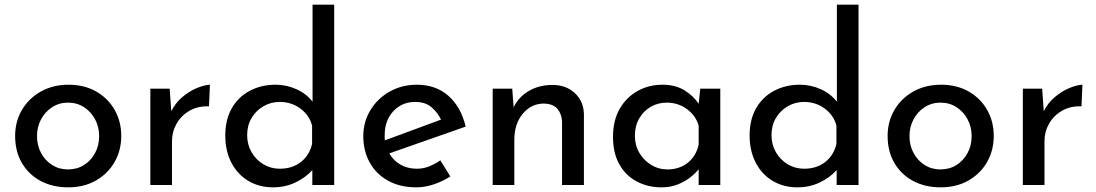

<svg xmlns="http://www.w3.org/2000/svg" viewBox="-20 -795 4710 825"><path d="M45 -211Q45 -273 74.5 -323Q104 -373 156 -402Q208 -431 275 -431Q342 -431 393 -402Q444 -373 472.5 -323Q501 -273 501 -211Q501 -149 472.5 -99Q444 -49 392.5 -19.5Q341 10 273 10Q207 10 155.5 -17Q104 -44 74.5 -94Q45 -144 45 -211ZM139 -210Q139 -170 156.5 -137.5Q174 -105 204 -86Q234 -67 272 -67Q311 -67 341 -86Q371 -105 388.5 -137.5Q406 -170 406 -210Q406 -250 388.5 -282.5Q371 -315 341 -334.5Q311 -354 272 -354Q234 -354 203.5 -334Q173 -314 156 -281.5Q139 -249 139 -210Z M709 -414 716 -317Q733 -352 763 -377.5Q793 -403 825.5 -416.5Q858 -430 882 -431L878 -338Q831 -340 795 -319.5Q759 -299 739 -264Q719 -229 719 -189V0H626V-414Z M1153 10Q1094 10 1047.5 -17.5Q1001 -45 974.5 -95.5Q948 -146 948 -213Q948 -281 976 -330Q1004 -379 1053.5 -405Q1103 -431 1164 -431Q1211 -431 1254 -411.5Q1297 -392 1323 -358V-775H1416V0H1322V-64Q1292 -31 1248.5 -10.5Q1205 10 1153 10ZM1182 -70Q1236 -70 1273 -99Q1310 -128 1321 -177V-255Q1310 -299 1271.5 -328Q1233 -357 1182 -357Q1144 -357 1112 -338.5Q1080 -320 1061 -288Q1042 -256 1042 -214Q1042 -174 1061 -141Q1080 -108 1112 -89Q1144 -70 1182 -70Z M1769 10Q1699 10 1647.5 -18.5Q1596 -47 1568.5 -97Q1541 -147 1541 -210Q1541 -271 1571.5 -321.5Q1602 -372 1654.5 -401.5Q1707 -431 1771 -431Q1853 -431 1907 -383Q1961 -335 1981 -251L1653 -136Q1670 -105 1701 -87.5Q1732 -70 1771 -70Q1799 -70 1824 -80Q1849 -90 1872 -106L1915 -37Q1883 -16 1844.5 -3Q1806 10 1769 10ZM1633 -215Q1632 -203 1634 -192L1875 -281Q1861 -311 1834.5 -334Q1808 -357 1764 -357Q1707 -357 1670 -317Q1633 -277 1633 -215Z M2181 -414 2187 -334Q2208 -378 2252 -404Q2296 -430 2354 -430Q2412 -430 2449.5 -395.5Q2487 -361 2489 -306V0H2395V-274Q2393 -307 2374.5 -328Q2356 -349 2317 -350Q2263 -350 2226.5 -306.5Q2190 -263 2190 -194V0H2097V-414Z M2823 10Q2764 10 2716.5 -15Q2669 -40 2641.5 -88.5Q2614 -137 2614 -207Q2614 -277 2642.5 -327Q2671 -377 2719.5 -404Q2768 -431 2826 -431Q2882 -431 2921 -407Q2960 -383 2982 -349L2989 -414H3075V0H2982V-68Q2970 -52 2947.5 -34Q2925 -16 2893.5 -3Q2862 10 2823 10ZM2848 -67Q2899 -67 2935 -95.5Q2971 -124 2982 -173V-255Q2970 -298 2932 -326Q2894 -354 2845 -354Q2807 -354 2776 -336Q2745 -318 2726.5 -286Q2708 -254 2708 -212Q2708 -171 2727 -138.5Q2746 -106 2778 -86.5Q2810 -67 2848 -67Z M3406 10Q3347 10 3300.5 -17.5Q3254 -45 3227.5 -95.5Q3201 -146 3201 -213Q3201 -281 3229 -330Q3257 -379 3306.5 -405Q3356 -431 3417 -431Q3464 -431 3507 -411.5Q3550 -392 3576 -358V-775H3669V0H3575V-64Q3545 -31 3501.5 -10.5Q3458 10 3406 10ZM3435 -70Q3489 -70 3526 -99Q3563 -128 3574 -177V-255Q3563 -299 3524.5 -328Q3486 -357 3435 -357Q3397 -357 3365 -338.5Q3333 -320 3314 -288Q3295 -256 3295 -214Q3295 -174 3314 -141Q3333 -108 3365 -89Q3397 -70 3435 -70Z M3794 -211Q3794 -273 3823.5 -323Q3853 -373 3905 -402Q3957 -431 4024 -431Q4091 -431 4142 -402Q4193 -373 4221.5 -323Q4250 -273 4250 -211Q4250 -149 4221.5 -99Q4193 -49 4141.5 -19.5Q4090 10 4022 10Q3956 10 3904.5 -17Q3853 -44 3823.5 -94Q3794 -144 3794 -211ZM3888 -210Q3888 -170 3905.5 -137.5Q3923 -105 3953 -86Q3983 -67 4021 -67Q4060 -67 4090 -86Q4120 -105 4137.5 -137.5Q4155 -170 4155 -210Q4155 -250 4137.5 -282.5Q4120 -315 4090 -334.5Q4060 -354 4021 -354Q3983 -354 3952.5 -334Q3922 -314 3905 -281.5Q3888 -249 3888 -210Z M4458 -414 4465 -317Q4482 -352 4512 -377.5Q4542 -403 4574.5 -416.5Q4607 -430 4631 -431L4627 -338Q4580 -340 4544 -319.5Q4508 -299 4488 -264Q4468 -229 4468 -189V0H4375V-414Z"/></svg>

Font: Synthetic
Style: Regular
Weight: 400
Designer: Santiago Orozco
Foundry: Typemade
Version: Version 2.000; ttfautohint (v1.8.4.7-5d5b)